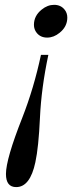

<svg xmlns="http://www.w3.org/2000/svg" viewBox="-20 -637 296 787"><path d="M147.9 -412.1H178.2Q149.4 -276.4 143.8 -154.5Q138.2 -32.7 125 27.8Q103.5 129.9 46.4 129.9Q4.4 129.9 4.4 76.2Q4.4 15.1 71.3 -154.3Q119.1 -276.4 147.9 -412.1ZM201.7 -617.2Q229 -617.2 244.6 -597.7Q255.9 -584 255.9 -564.9Q255.9 -527.8 224.1 -502.4Q200.2 -482.9 173.3 -482.9Q146 -482.9 130.4 -502.4Q119.1 -516.6 119.1 -535.2Q119.1 -572.3 150.9 -597.7Q174.8 -617.2 201.7 -617.2Z"/></svg>

Font: Munson
Style: Italic
Weight: 400
Italic angle: -12°
Designer: Paul James MIller
Foundry: High-Logic / Made with FontCreator
Version: Version 2.10;May 5, 2019;FontCreator 11.5.0.2430 64-bit